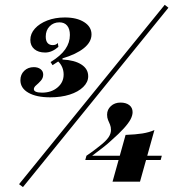

<svg xmlns="http://www.w3.org/2000/svg" viewBox="-20 -707 724 795"><path d="M187.9 -304Q130.6 -304 97.6 -323Q64.5 -341.9 64.5 -375Q64.5 -398.4 80.2 -413.7Q96 -429 120.2 -429Q137.1 -429 148 -420.6Q158.9 -412.1 158.9 -398.4Q158.9 -383.9 149.2 -373Q139.5 -362.1 129.8 -354Q120.2 -346 120.2 -337.9Q120.2 -330.6 129 -327Q137.9 -323.4 154 -323.4Q192.7 -323.4 218.1 -344.8Q243.5 -366.1 243.5 -398.4Q243.5 -414.5 237.5 -428.6Q231.5 -442.7 221 -452.4L197.6 -437.1L189.5 -450Q231.5 -475.8 250.4 -503.2Q269.4 -530.6 269.4 -562.1Q269.4 -587.1 258.1 -600.8Q246.8 -614.5 225.8 -614.5Q201.6 -614.5 185.5 -598Q169.4 -581.5 169.4 -555.6Q169.4 -537.9 177 -529Q184.7 -520.2 198.4 -520.2Q204.8 -520.2 210.1 -522.2Q215.3 -524.2 219.4 -529L221.8 -512.9Q208.9 -501.6 195.2 -495.6Q181.5 -489.5 166.9 -489.5Q138.7 -489.5 122.2 -503.6Q105.6 -517.7 105.6 -541.9Q105.6 -567.7 124.6 -588.7Q143.5 -609.7 175.8 -622.2Q208.1 -634.7 248.4 -634.7Q298.4 -634.7 328.6 -615.3Q358.9 -596 358.9 -564.5Q358.9 -533.1 327.4 -507.7Q296 -482.3 238.7 -465.3V-460.5Q288.7 -458.1 316.9 -439.9Q345.2 -421.8 345.2 -391.1Q345.2 -366.9 324.6 -346.8Q304 -326.6 268.5 -315.3Q233.1 -304 187.9 -304ZM75 67.7 58.9 55.6 662.1 -687.1 677.4 -675ZM333.1 -44.4 337.9 -62.1Q347.6 -68.5 356.9 -75.4Q366.1 -82.3 375.4 -89.1Q384.7 -96 393.5 -103.2Q418.5 -122.6 429 -137.9Q439.5 -153.2 439.5 -168.5Q439.5 -181.5 435.5 -191.1Q431.5 -200.8 427.4 -210.1Q423.4 -219.4 423.4 -232.3Q423.4 -253.2 439.1 -267.7Q454.8 -282.3 479 -282.3Q501.6 -282.3 515.3 -271.8Q529 -261.3 529 -242.7Q529 -229 520.6 -212.9Q512.1 -196.8 492.7 -175.4Q473.4 -154 439.5 -124.2Q425 -110.5 405.6 -95.6Q386.3 -80.6 357.3 -58.9L341.9 -62.1H650L645.2 -44.4ZM446 45.2 500 -148.4Q541.9 -150 569.8 -154.4Q597.6 -158.9 619.4 -168.5L559.7 45.2Z"/></svg>

Font: Playfair 5pt SemiExpanded Light ExtraBold
Style: Italic
Weight: 800
Italic angle: -15.6°
Version: Version 2.001;gftools[0.9.30]